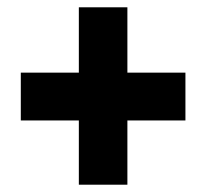

<svg xmlns="http://www.w3.org/2000/svg" viewBox="-20 -617 566 526"><path d="M329 -418H488V-287H329V-111H196V-287H37V-418H196V-597H329Z"/></svg>

Font: Noto Sans Lao Condensed Black
Style: Regular
Weight: 900
Width: 3
Designer: Monotype Design Team
Foundry: Monotype Imaging Inc.
Version: Version 2.003; ttfautohint (v1.8.4.7-5d5b)